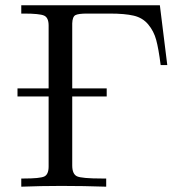

<svg xmlns="http://www.w3.org/2000/svg" viewBox="-20 -703 720 723"><path d="M45.9 -339.8V-370.1H163.1V-606.9Q163.1 -636.7 146 -644.3Q128.9 -651.9 69.8 -651.9H60.1V-683.1H582L609.9 -458H585Q577.1 -520 568.1 -553Q559.1 -585.9 538.1 -611.1Q517.1 -636.2 483.6 -644Q450.2 -651.9 393.1 -651.9H308.1Q274.9 -651.9 263.9 -646Q252.9 -640.1 252 -615.2V-370.1H381.8V-339.8H252V-80.1Q252 -47.9 269.5 -39.3Q287.1 -30.8 363.8 -30.8H379.9V0Q295.9 -2.9 210.9 -2.9Q134.8 -2.9 60.1 0V-30.8H69.8Q129.9 -30.8 146.5 -38.3Q163.1 -45.9 163.1 -76.2V-339.8Z"/></svg>

Font: CMU Serif Upright Italic
Style: UprightItalic
Weight: 500
Version: Version 0.7.0